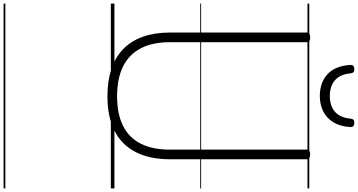

<svg xmlns="http://www.w3.org/2000/svg" viewBox="-484 -918 2002 1074"><g transform="rotate(90 517.0 -381.0)"><path d="M519 19Q432 19 365 -3.5Q298 -26 253 -70.5Q208 -115 185 -180.5Q162 -246 162 -332V-1096Q162 -1106 168.5 -1110.5Q175 -1115 189 -1115Q204 -1115 210 -1110.5Q216 -1106 216 -1096V-330Q216 -233 250.5 -167Q285 -101 352.5 -68Q420 -35 519 -35Q617 -35 683.5 -68Q750 -101 783.5 -167Q817 -233 817 -330V-1096Q817 -1106 823.5 -1110.5Q830 -1115 844 -1115Q871 -1115 871 -1096V-332Q871 -218 831 -139.5Q791 -61 712.5 -21Q634 19 519 19ZM517 -1169Q442 -1169 395 -1212Q348 -1255 343 -1342Q343 -1351 349 -1356.5Q355 -1362 367 -1362Q379 -1362 384 -1357Q389 -1352 390 -1342Q396 -1282 429 -1253.5Q462 -1225 517 -1225Q572 -1225 605 -1253.5Q638 -1282 644 -1342Q645 -1352 649.5 -1357Q654 -1362 666 -1362Q679 -1362 685 -1356.5Q691 -1351 691 -1342Q688 -1285 665 -1246.5Q642 -1208 604 -1188.5Q566 -1169 517 -1169ZM0 590H1034V600H0ZM0 -20H1034V0H0ZM0 -505H1034V-500H0ZM0 -1110H1034V-1100H0Z"/></g></svg>

Font: Playwrite FR Moderne Guides
Style: Regular
Weight: 400
Designer: Veronika Burian, José Scaglione
Foundry: TypeTogether
Version: Version 1.003